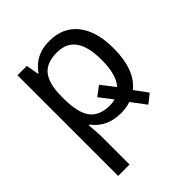

<svg xmlns="http://www.w3.org/2000/svg" viewBox="-216 -677 1047 1047"><g transform="rotate(-45 307.5 -153.0)"><path d="M338.9 9.8Q231 9.8 172.9 -67.9H167Q172.9 4.4 172.9 20V240.2H85V-536.1H157.2L169.9 -462.9H173.8Q205.1 -506.3 245.6 -526.1Q286.1 -545.9 339.8 -545.9Q444.3 -545.9 502.2 -473.4Q560.1 -400.9 560.1 -269Q560.1 -104.5 473.1 -34.2L527.8 41L476.1 82L413.1 -2Q379.9 9.8 338.9 9.8ZM324.2 -472.2Q244.6 -472.2 209.2 -427.2Q173.8 -382.3 172.9 -286.1V-269Q172.9 -160.2 209 -111.6Q245.1 -63 326.2 -63Q347.7 -63 366.2 -68.8L308.1 -144L362.8 -185.1L423.8 -106Q469.2 -156.2 469.2 -270Q469.2 -371.6 433.8 -421.9Q398.4 -472.2 324.2 -472.2Z"/></g></svg>

Font: Noto Sans Southeast Asian
Style: Regular
Weight: 400
Designer: Monotype Design Team
Foundry: Monotype Imaging Inc.
Version: Version 1.06 uh; ttfautohint (v1.4.1)